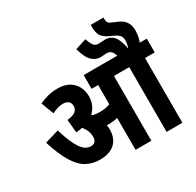

<svg xmlns="http://www.w3.org/2000/svg" viewBox="-186 -1107 1345 1317"><g transform="rotate(-30 486.5 -448.0)"><path d="M442 -210Q442 -140 400.5 -101.5Q359 -63 282 -63Q223 -63 176 -89Q129 -115 90.5 -178Q52 -241 18 -349L129 -382Q160 -278 194 -226Q228 -174 273 -174Q296 -174 307 -187Q318 -200 318 -222Q318 -250 308.5 -272.5Q299 -295 283 -314Q259 -309 233 -307L223 -411Q267 -415 287.5 -430.5Q308 -446 308 -473Q308 -498 292.5 -510.5Q277 -523 250 -523Q209 -523 163 -498L125 -598Q156 -612 191 -622Q226 -632 271 -632Q348 -632 390 -588.5Q432 -545 432 -478Q432 -441 419 -412Q406 -383 382 -361Q387 -357 391 -352Q415 -347 443 -347Q466 -347 485.5 -350Q505 -353 525 -361V-513H473V-622H973V-513H896V0H771V-513H650V0H525V-253Q509 -248 491.5 -246Q474 -244 456 -244Q448 -244 439 -244Q442 -227 442 -210ZM741 -615Q733 -647 719 -660Q705 -673 684 -673Q672 -673 660 -671.5Q648 -670 635 -670Q600 -670 570 -696.5Q540 -723 518 -801L606 -829Q618 -793 631 -775Q644 -757 669 -757Q685 -757 697.5 -758.5Q710 -760 723 -760Q762 -760 788.5 -731Q815 -702 829 -626Q840 -659 840 -684Q840 -711 828.5 -724.5Q817 -738 800 -746L758 -766Q722 -782 704.5 -806Q687 -830 687 -882Q687 -885 687 -888.5Q687 -892 688 -896H789Q788 -892 788 -884Q788 -865 795 -855Q802 -845 821 -838L853 -824Q893 -809 913.5 -782Q934 -755 934 -708Q934 -684 928.5 -658.5Q923 -633 915 -615Z"/></g></svg>

Font: Noto Sans Condensed
Style: Bold
Weight: 700
Width: 3
Designer: Monotype Design Team
Foundry: Monotype Imaging Inc.
Version: Version 2.013; ttfautohint (v1.8.4.7-5d5b)